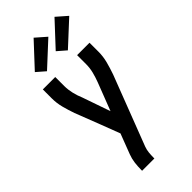

<svg xmlns="http://www.w3.org/2000/svg" viewBox="-303 -829 1105 1105"><g transform="rotate(-45 250.0 -276.5)"><path d="M133 215V208Q133 180 136.5 152Q140 124 150 98L197 -25L152 -143L93 -295Q80 -332 70 -370Q60 -408 60 -447V-520H161V-447Q161 -431 163 -415.5Q165 -400 168.5 -385Q172 -370 177 -355Q182 -340 188 -326L247 -156L313 -327Q324 -356 331.5 -386Q339 -416 339 -447V-520H440V-447Q440 -408 430 -370Q420 -332 407 -295L244 129Q237 148 235 168Q233 188 233 208V215ZM321 -577 268 -623 403 -768 467 -712ZM151 -577 98 -623 233 -768 297 -712Z"/></g></svg>

Font: Iosevka Curly Semibold
Style: Regular
Weight: 600
Monospace: yes
Designer: Belleve Invis
Foundry: Belleve Invis
Version: Version 22.1.2; ttfautohint (v1.8.4)